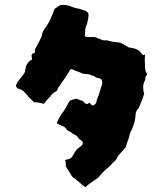

<svg xmlns="http://www.w3.org/2000/svg" viewBox="-20 -687 668 788"><path d="M583 -385Q584 -380 581 -377.5Q578 -375 577 -371Q576 -367 576.5 -363.5Q577 -360 575 -357Q569 -347 568 -336Q567 -325 569 -314Q569 -308 572 -302Q570 -298 568.5 -292.5Q567 -287 565 -282Q564 -278 562 -273.5Q560 -269 558 -265Q555 -257 552 -250Q549 -243 544 -237Q536 -228 536 -210Q535 -197 531.5 -184.5Q528 -172 523 -160Q521 -153 518 -150Q514 -143 512 -135Q511 -125 506.5 -114.5Q502 -104 499 -93Q498 -86 494 -80.5Q490 -75 485 -70Q477 -62 469.5 -53Q462 -44 457 -33Q455 -30 452.5 -27Q450 -24 446 -22Q442 -17 437 -12Q432 -7 427 -2Q414 8 402.5 20Q391 32 381 44Q369 52 355.5 61Q342 70 331 81Q328 79 325 77Q322 75 320 74Q311 66 302.5 58.5Q294 51 284 44Q277 40 271 30Q267 21 261 13Q255 5 250 -5Q250 -11 250 -17.5Q250 -24 247 -30Q255 -33 258 -33Q271 -36 276 -44Q281 -52 286 -60.5Q291 -69 297 -76Q300 -78 305 -81.5Q310 -85 314 -89Q317 -91 319 -95.5Q321 -100 319 -105Q315 -110 310 -113Q305 -116 301 -121Q298 -128 291.5 -131.5Q285 -135 279 -138Q274 -143 269 -145.5Q264 -148 258 -151Q254 -155 250 -160.5Q246 -166 240 -168Q233 -171 226.5 -174Q220 -177 213 -181Q220 -200 233 -220Q241 -229 246.5 -239Q252 -249 258 -259Q260 -262 261.5 -265.5Q263 -269 266 -273Q273 -277 280 -278.5Q287 -280 294 -282Q300 -279 306.5 -277Q313 -275 319 -273Q323 -270 326.5 -265.5Q330 -261 336 -260Q341 -260 346 -265Q347 -265 347.5 -265.5Q348 -266 348 -266V-265Q351 -262 353.5 -258.5Q356 -255 360 -254Q375 -258 376 -271Q377 -277 379.5 -283.5Q382 -290 384 -294Q387 -302 389.5 -310.5Q392 -319 394 -327Q396 -331 397.5 -336Q399 -341 400 -346Q399 -350 398.5 -354Q398 -358 396 -362Q389 -366 381 -367Q373 -368 367 -374Q360 -376 353 -379Q346 -382 338 -383Q333 -383 328.5 -383.5Q324 -384 319 -385Q309 -390 297 -394Q285 -398 274 -404Q272 -403 270.5 -402.5Q269 -402 268 -401Q257 -382 244 -363Q231 -344 217 -324Q216 -322 216 -317Q209 -311 200.5 -306Q192 -301 187 -291Q179 -285 173 -277Q167 -269 160 -261Q155 -262 149.5 -263.5Q144 -265 139 -266Q134 -267 129.5 -267Q125 -267 120 -267Q116 -272 110.5 -276.5Q105 -281 100 -286Q96 -291 92 -296Q88 -301 84 -305Q73 -318 59 -322Q48 -324 45 -335Q50 -350 61.5 -362.5Q73 -375 82 -391L87 -417Q89 -420 90.5 -422.5Q92 -425 94 -428Q96 -430 98 -433Q100 -436 102 -437Q105 -439 107.5 -440Q110 -441 112 -445Q112 -447 111 -449.5Q110 -452 110 -453Q109 -459 110 -462.5Q111 -466 117 -468Q118 -469 120 -469.5Q122 -470 123 -471Q123 -471 123.5 -472Q124 -473 124 -474Q124 -476 124 -478.5Q124 -481 123 -484Q125 -487 126.5 -490Q128 -493 130 -497Q135 -505 139 -513Q143 -521 147 -529Q149 -533 150.5 -536.5Q152 -540 152 -544Q155 -558 163 -569Q177 -587 186.5 -607.5Q196 -628 204 -650L206 -652Q211 -656 216.5 -659Q222 -662 228 -666Q230 -666 233 -666.5Q236 -667 238 -667Q246 -667 256 -665Q267 -663 276 -659Q285 -655 294 -653Q304 -652 313 -648.5Q322 -645 330 -643Q334 -641 336 -639Q342 -635 343 -630Q344 -621 342 -611.5Q340 -602 338 -593Q337 -587 334.5 -582.5Q332 -578 331 -573Q330 -557 328 -543Q329 -535 337 -535H369Q376 -532 384.5 -529Q393 -526 402 -522Q407 -521 412 -521.5Q417 -522 421 -521Q434 -517 447 -515Q460 -513 474 -512Q482 -508 491 -502.5Q500 -497 509 -492Q520 -491 531.5 -488Q543 -485 553 -477Q556 -474 559 -470Q562 -466 566 -461Q568 -462 570.5 -462Q573 -462 574 -463H575Q575 -463 574.5 -448.5Q574 -434 575 -423Q575 -416 575.5 -409.5Q576 -403 577 -396Q578 -393 580 -390.5Q582 -388 583 -385Z"/></svg>

Font: Darumadrop One
Style: Regular
Weight: 400
Version: Version 1.000